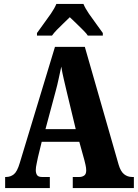

<svg xmlns="http://www.w3.org/2000/svg" viewBox="-20 -951 697 971"><path d="M6 0V-56H11Q33 -56 50 -69.5Q67 -83 80 -127L258 -714H409L580 -118Q590 -84 607.5 -70Q625 -56 648 -56H657V0H348V-56H382Q395 -56 405.5 -63Q416 -70 416 -89Q416 -102 412.5 -117Q409 -132 407 -140L381 -234H191L172 -156Q170 -144 165.5 -124.5Q161 -105 161 -91Q161 -75 167.5 -65.5Q174 -56 192 -56H232V0ZM210 -298H363L317 -489Q310 -520 302.5 -551Q295 -582 290 -614Q283 -583 276.5 -552Q270 -521 262 -492ZM167 -784Q180 -803 199.5 -829Q219 -855 237.5 -882Q256 -909 265 -931H402Q411 -909 429.5 -882Q448 -855 467.5 -829Q487 -803 500 -784V-771H424Q419 -780 401.5 -797.5Q384 -815 365 -833.5Q346 -852 333 -864Q320 -851 302 -834Q284 -817 268 -800.5Q252 -784 243 -771H167Z"/></svg>

Font: Noto Serif ExtraCondensed Black
Style: Regular
Weight: 900
Width: 2
Designer: Monotype Design Team
Foundry: Monotype Imaging Inc.
Version: Version 2.015; ttfautohint (v1.8.4.7-5d5b)